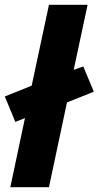

<svg xmlns="http://www.w3.org/2000/svg" viewBox="-29 -780 411 800"><path d="M14 0H175L250 -353L362 -398L318 -503L278 -489L336 -760H175L103 -423L-9 -378L35 -272L75 -288Z"/></svg>

Font: Noto Sans UI Condensed Black
Style: Italic
Weight: 900
Width: 3
Italic angle: -192°
Designer: Monotype Design Team
Foundry: Monotype Imaging Inc.
Version: Version 1.901